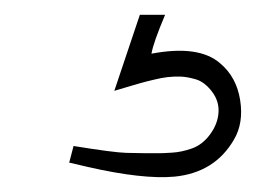

<svg xmlns="http://www.w3.org/2000/svg" viewBox="-20 -19 346 260"><path d="M169.4 1H203.6Q187.5 39.1 185.1 53.7Q249.5 41.5 278.3 66.9Q300.3 85.4 305.2 116.5Q310.1 147.5 296.9 169.9Q271 214.8 216.3 220.2Q173.3 224.1 98.6 207L73.7 201.2L79.6 178.7Q133.8 187.5 150.9 188Q168 188.5 179 188.5Q189.9 188.5 195.3 188.5Q200.7 188.5 213.1 187.7Q225.6 187 239.7 182.1Q253.9 177.2 264.4 163.1Q274.9 148.9 275.9 133.3Q276.9 117.7 266.8 104.7Q256.8 91.8 245.1 88.4Q233.4 85 224.4 84.7Q215.3 84.5 207 85.4Q198.7 86.4 188.5 88.9Q178.2 91.3 170.4 93.5Q162.6 95.7 151.9 98.9Q141.1 102.1 134.8 104Z"/></svg>

Font: Dyuthi
Style: Regular
Weight: 400
Designer: Hiran Venugopalan, Hussain K H and Suresh P for Sawthanthra Malayalam Computing (SMC)
Version: Version 3.0.0+20221109